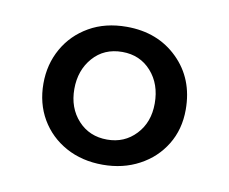

<svg xmlns="http://www.w3.org/2000/svg" viewBox="-46 -770 490 410"><g transform="rotate(10 199.0 -565.5)"><path d="M199 -715Q266.5 -715 310 -672.2Q353.5 -629.5 353.5 -562.5Q353.5 -519.5 333.2 -486.5Q313 -453.5 278 -434.8Q243 -416 199 -416Q154 -416 119 -435.2Q84 -454.5 64.2 -488.2Q44.5 -522 44.5 -565Q44.5 -607 63.8 -641Q83 -675 117.8 -695Q152.5 -715 199 -715ZM199 -660.5Q159.5 -660.5 135.5 -633Q111.5 -605.5 111.5 -565Q111.5 -524 136 -497.2Q160.5 -470.5 199 -470.5Q236.5 -470.5 261.2 -496.8Q286 -523 286 -564Q286 -606 261.8 -633.2Q237.5 -660.5 199 -660.5Z"/></g></svg>

Font: Fraunces 9pt
Style: Bold
Weight: 700
Version: Version 1.000;[b76b70a41]